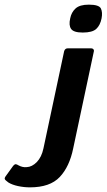

<svg xmlns="http://www.w3.org/2000/svg" viewBox="-175 -680 459 826"><path d="M-46 126Q-72 126 -97.5 120.5Q-123 115 -139 105Q-153 95 -154.5 90Q-156 85 -149 76L-118 33Q-112 26 -107 26.5Q-102 27 -96 31Q-78 41 -60 39Q-37 38 -16.5 17Q4 -4 12 -42L101 -460Q105 -472 116 -472H218Q223 -472 226.5 -468.5Q230 -465 229 -460L140 -42Q124 37 82 81.5Q40 126 -46 126ZM181 -540Q142 -540 131 -555.5Q120 -571 127 -601Q132 -627 150 -643.5Q168 -660 207 -660Q251 -660 259 -643.5Q267 -627 262 -601Q256 -571 239 -555.5Q222 -540 181 -540Z"/></svg>

Font: Glory
Style: Bold Italic
Weight: 700
Italic angle: -12°
Version: Version 1.011